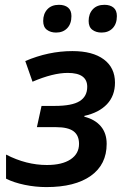

<svg xmlns="http://www.w3.org/2000/svg" viewBox="-20 -760 520 790"><path d="M205.1 -324.2Q276.4 -324.2 307.6 -343.8Q338.9 -363.3 338.9 -402.8Q338.9 -460 258.8 -460Q198.2 -460 113.8 -423.8L84 -508.8Q179.7 -549.8 277.8 -549.8Q361.3 -549.8 407.2 -515.6Q453.1 -481.4 453.1 -419.9Q453.1 -366.2 420.2 -331.3Q387.2 -296.4 327.1 -283.2V-279.8Q371.1 -268.6 395 -240.2Q418.9 -211.9 418.9 -168Q418.9 -83 353.8 -36.6Q288.6 9.8 170.9 9.8Q126 9.8 81.3 0.5Q36.6 -8.8 4.9 -24.9V-124Q87.9 -81.1 172.9 -81.1Q235.4 -81.1 270.3 -104.2Q305.2 -127.4 305.2 -168Q305.2 -203.1 282.5 -220Q259.8 -236.8 210.9 -236.8H131.8L150.9 -324.2ZM157.7 -673.8Q157.7 -703.1 174.8 -721.7Q191.9 -740.2 222.7 -740.2Q246.1 -740.2 260 -728.8Q273.9 -717.3 273.9 -693.8Q273.9 -662.1 256.6 -644Q239.3 -626 210.9 -626Q188 -626 172.9 -637.5Q157.7 -648.9 157.7 -673.8ZM344.7 -673.8Q344.7 -703.1 361.8 -721.7Q378.9 -740.2 409.7 -740.2Q433.1 -740.2 447 -728.8Q460.9 -717.3 460.9 -693.8Q460.9 -662.1 443.6 -644Q426.3 -626 397.9 -626Q375 -626 359.9 -637.5Q344.7 -648.9 344.7 -673.8Z"/></svg>

Font: Open Sans Semibold
Style: Italic
Weight: 600
Italic angle: -12°
Foundry: Ascender Corporation
Version: Version 1.10